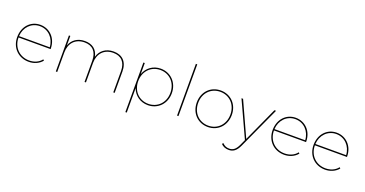

<svg xmlns="http://www.w3.org/2000/svg" viewBox="-40 -1567 4919 2588"><g transform="rotate(20 2419.0 -272.5)"><path d="M73 -278C80 -406 171 -501 293 -501C415 -501 507 -406 514 -278ZM312 3C386 3 456 -26 502 -82L488 -96C447 -42 381 -16 312 -16C175 -16 73 -116 73 -259H533V-264C533 -414 429 -520 293 -520C156 -520 54 -412 54 -259C54 -106 163 3 312 3Z M1345 -520C1232 -520 1155 -458 1129 -366C1109 -467 1038 -520 933 -520C827 -520 752 -466 722 -380V-517H702V0H722V-281C722 -412 802 -501 934 -501C1047 -501 1114 -433 1114 -305V0H1134V-281C1134 -412 1214 -501 1346 -501C1459 -501 1526 -433 1526 -305V0H1546V-305C1546 -445 1469 -520 1345 -520Z M2021 -16C1889 -16 1790 -115 1790 -258C1790 -401 1889 -501 2021 -501C2153 -501 2252 -401 2252 -258C2252 -115 2153 -16 2021 -16ZM1790 -157C1825 -60 1913 3 2021 3C2163 3 2272 -105 2272 -258C2272 -411 2163 -520 2021 -520C1913 -520 1825 -457 1790 -359V-517H1770V194H1790Z M2461 0V-742H2441V0Z M2881 3C3025 3 3132 -106 3132 -259C3132 -412 3025 -520 2881 -520C2737 -520 2630 -412 2630 -259C2630 -106 2737 3 2881 3ZM2881 -16C2749 -16 2650 -116 2650 -259C2650 -402 2749 -501 2881 -501C3013 -501 3112 -402 3112 -259C3112 -116 3013 -16 2881 -16Z M3200 -517H3177L3414 -2L3378 77C3342 155 3303 178 3253 178C3212 178 3183 165 3155 135L3140 151C3168 182 3207 197 3252 197C3313 197 3359 168 3398 83L3673 -517H3650L3425 -23Z M3737 -278C3744 -406 3835 -501 3957 -501C4079 -501 4171 -406 4178 -278ZM3976 3C4050 3 4120 -26 4166 -82L4152 -96C4111 -42 4045 -16 3976 -16C3839 -16 3737 -116 3737 -259H4197V-264C4197 -414 4093 -520 3957 -520C3820 -520 3718 -412 3718 -259C3718 -106 3827 3 3976 3Z M4324 -278C4331 -406 4422 -501 4544 -501C4666 -501 4758 -406 4765 -278ZM4563 3C4637 3 4707 -26 4753 -82L4739 -96C4698 -42 4632 -16 4563 -16C4426 -16 4324 -116 4324 -259H4784V-264C4784 -414 4680 -520 4544 -520C4407 -520 4305 -412 4305 -259C4305 -106 4414 3 4563 3Z"/></g></svg>

Font: Montserrat-Alt1 Thin
Style: Regular
Weight: 100
Designer: Differentunic
Foundry: Differentunic
Version: Version 7.222